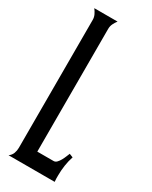

<svg xmlns="http://www.w3.org/2000/svg" viewBox="-182 -727 611 771"><g transform="rotate(30 123.5 -342.0)"><path d="M7.8 0Q19.5 -8.3 24.2 -20.8Q28.8 -33.2 28.8 -46.4V-639.6Q28.8 -652.3 23.4 -663.3Q18.1 -674.3 10.7 -683.6H118.7Q111.3 -674.3 106 -663.3Q100.6 -652.3 100.6 -639.6V-70.3H176.3Q184.1 -70.3 190.7 -77.1Q197.3 -84 202.4 -93.3Q207.5 -102.5 211.4 -112.3Q215.3 -122.1 217.8 -127.9L234.9 -121.1Q227.5 -99.1 224.1 -75.7Q220.7 -52.2 220.7 -28.8Q220.7 -21.5 220.7 -14.2Q220.7 -6.8 221.7 0Z"/></g></svg>

Font: XAYAX
Style: Regular
Weight: 400
Designer: Peter Wiegel
Foundry: Peter Wiegel
Version: Version 1.000 2009 initial release